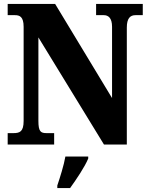

<svg xmlns="http://www.w3.org/2000/svg" viewBox="-20 -734 752 975"><path d="M19 0H255V-58H217C187 -58 175 -65 175 -120V-544L508 0H624V-594C624 -641 641 -657 668 -657H705V-714H468V-657H507C530 -657 549 -643 549 -598V-236L260 -714H19V-657H56C79 -657 100 -650 100 -598V-120C100 -65 80 -58 48 -58H19ZM271 208V221H336C367 178 411 113 428 71V61H312C305 103 284 170 271 208Z"/></svg>

Font: Noto Serif Tamil Condensed Black
Style: Regular
Weight: 900
Width: 3
Designer: Indian Type Foundry, Tom Grace, and the Monotype Design Team
Foundry: Monotype Imaging Inc.
Version: Version 2.004